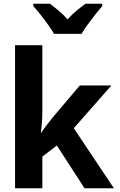

<svg xmlns="http://www.w3.org/2000/svg" viewBox="-20 -1000 640 1020"><path d="M60 0V-760H205V-409Q205 -389 204 -370.5Q203 -352 201.5 -334Q200 -316 197 -295H199Q213 -316 230 -338Q247 -360 265 -382L404 -546H572L372 -319L585 0H429L282 -227L205 -168V0ZM267 -820Q255 -841 235.5 -868.5Q216 -896 195 -922.5Q174 -949 157 -967V-980H246Q267 -964 291.5 -943.5Q316 -923 339 -897Q363 -924 387.5 -944Q412 -964 434 -980H523V-967Q507 -949 486 -922.5Q465 -896 445.5 -869Q426 -842 413 -820Z"/></svg>

Font: Noto Sans Mono
Style: Bold
Weight: 700
Designer: Monotype Design Team
Foundry: Monotype Imaging Inc.
Version: Version 2.014